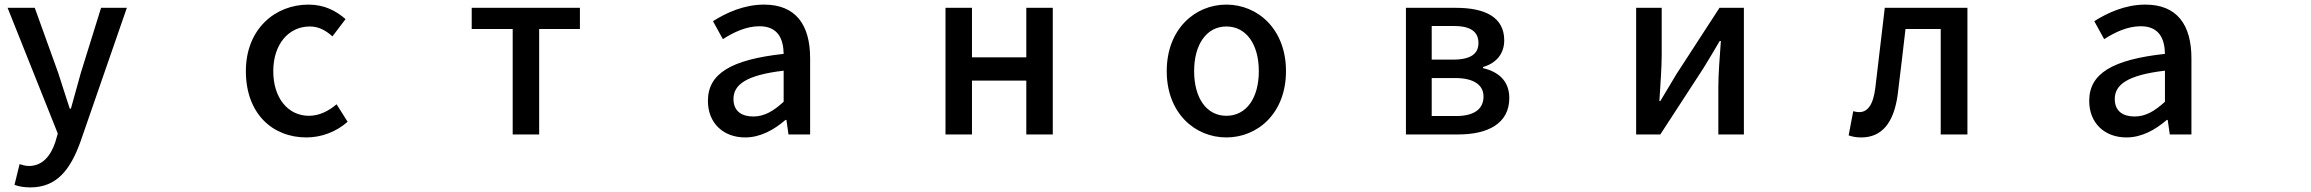

<svg xmlns="http://www.w3.org/2000/svg" viewBox="-20 -562 10040 834"><path d="M112 252C228 252 286 173 329 55L531 -528H419L331 -245L288 -90H283C266 -141 249 -196 233 -245L131 -528H13L231 18L220 56C200 115 165 159 105 159C91 159 75 154 65 151L43 241C62 248 84 252 112 252Z M1311 35C1374 35 1439 12 1490 -33L1442 -109C1409 -81 1368 -59 1322 -59C1231 -59 1167 -136 1167 -253C1167 -369 1233 -447 1326 -447C1363 -447 1394 -431 1424 -404L1481 -479C1441 -514 1390 -542 1320 -542C1175 -542 1048 -436 1048 -253C1048 -70 1162 35 1311 35Z M2207 -436V22H2322V-436H2499V-528H2029V-436Z M3217 35C3283 35 3342 2 3392 -41H3396L3405 22H3499V-309C3499 -455 3436 -542 3299 -542C3211 -542 3134 -506 3077 -470L3120 -392C3167 -422 3221 -448 3279 -448C3360 -448 3383 -392 3384 -328C3155 -303 3055 -242 3055 -124C3055 -27 3122 35 3217 35ZM3166 -132C3166 -194 3221 -236 3384 -255V-120C3339 -79 3300 -56 3252 -56C3203 -56 3166 -78 3166 -132Z M4087 -528V22H4202V-212H4438V22H4553V-528H4438V-313H4202V-528Z M5307 35C5443 35 5566 -70 5566 -253C5566 -436 5443 -542 5307 -542C5171 -542 5048 -436 5048 -253C5048 -70 5171 35 5307 35ZM5167 -253C5167 -369 5221 -447 5307 -447C5394 -447 5448 -369 5448 -253C5448 -136 5394 -59 5307 -59C5221 -59 5167 -136 5167 -253Z M6305 -528H6087V22H6315C6442 22 6536 -25 6536 -136C6536 -213 6486 -251 6422 -266V-271C6481 -288 6514 -330 6514 -387C6514 -490 6426 -528 6305 -528ZM6199 -58V-223H6301C6383 -223 6424 -192 6424 -143C6424 -90 6386 -58 6305 -58ZM6199 -303V-449H6296C6371 -449 6402 -422 6402 -375C6402 -330 6371 -303 6291 -303Z M7087 -528V22H7192L7380 -267C7400 -299 7430 -350 7450 -384H7455C7450 -313 7444 -240 7444 -183V22H7555V-528H7449L7262 -240C7243 -207 7211 -156 7192 -123H7188C7192 -193 7198 -266 7198 -323V-528Z M8065 35C8154 35 8206 -28 8223 -150C8235 -246 8246 -342 8257 -436H8410V22H8526V-528H8167C8153 -412 8140 -296 8126 -181C8117 -106 8092 -75 8056 -75C8046 -75 8038 -77 8030 -79L8010 26C8027 32 8043 35 8065 35Z M9217 35C9283 35 9342 2 9392 -41H9396L9405 22H9499V-309C9499 -455 9436 -542 9299 -542C9211 -542 9134 -506 9077 -470L9120 -392C9167 -422 9221 -448 9279 -448C9360 -448 9383 -392 9384 -328C9155 -303 9055 -242 9055 -124C9055 -27 9122 35 9217 35ZM9166 -132C9166 -194 9221 -236 9384 -255V-120C9339 -79 9300 -56 9252 -56C9203 -56 9166 -78 9166 -132Z"/></svg>

Font: コーポレート・ロゴ ver3 Medium
Style: Regular
Weight: 500
Designer: [KANA_main] LOGOTYPE.JP [Source Han Sans] Ryoko NISHIZUKA 西塚涼子 (kana, bopomofo & ideographs); Paul D. Hunt (Latin, Greek
Version: Version 12.001;FEAKit 1.0